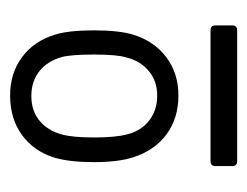

<svg xmlns="http://www.w3.org/2000/svg" viewBox="-76 -672 500 389"><g transform="rotate(-90 174.5 -478.0)"><path d="M50 -458Q40 -489 40 -538Q40 -587 49 -618Q62 -660 95 -684Q128 -708 175 -708Q220 -708 252.5 -684Q285 -660 298 -618Q307 -590 307 -539Q307 -486 298 -458Q285 -416 252.5 -391.5Q220 -367 175 -367Q129 -367 96.5 -391Q64 -415 50 -458ZM252 -472Q258 -491 258 -538Q258 -584 253 -603Q245 -632 224.5 -648.5Q204 -665 174 -665Q144 -665 124 -648.5Q104 -632 96 -603Q90 -581 90 -538Q90 -495 96 -472Q103 -443 124 -426.5Q145 -410 175 -410Q204 -410 224.5 -427Q245 -444 252 -472ZM32 -258V-292Q32 -302 42 -302H307Q317 -302 317 -292V-258Q317 -248 307 -248H42Q32 -248 32 -258Z"/></g></svg>

Font: Amber EN
Style: Regular
Weight: 400
Designer: Jeremy Tribby
Foundry: Tribby Type Co.
Version: Version 1.403 November 24, 2021